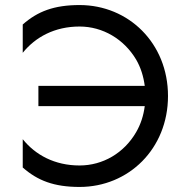

<svg xmlns="http://www.w3.org/2000/svg" viewBox="-20 -730 725 760"><path d="M132 -310H553C548 -272 537 -238 519 -207C471 -124 387 -75 295 -75C196 -75 120 -117 70 -179V-67C129 -15 194 10 295 10C489 10 645 -141 645 -350C645 -559 489 -710 295 -710C194 -710 129 -685 70 -633V-521C120 -583 196 -625 295 -625C387 -625 471 -575 519 -494C537 -463 548 -428 553 -390H132Z"/></svg>

Font: Jost
Style: Regular
Weight: 400
Version: Version 3.710